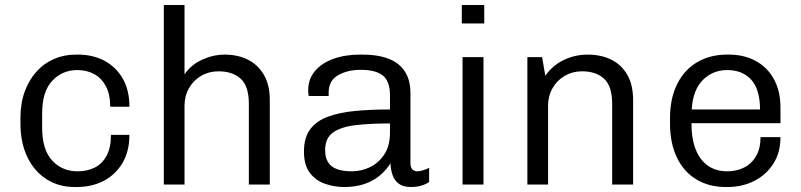

<svg xmlns="http://www.w3.org/2000/svg" viewBox="-20 -740 3212 770"><path d="M279 10Q216 10 167 -21Q118 -52 90 -109.5Q62 -167 62 -245V-266Q62 -326 79 -372.5Q96 -419 126 -452.5Q156 -486 196.5 -503.5Q237 -521 284 -521H293Q353 -521 399.5 -496Q446 -471 472.5 -424.5Q499 -378 499 -312H422Q422 -362 404.5 -394.5Q387 -427 357.5 -443Q328 -459 290 -459Q230 -459 189.5 -416Q149 -373 149 -285V-228Q149 -140 189 -96.5Q229 -53 291 -53Q330 -53 360 -68Q390 -83 407.5 -115.5Q425 -148 425 -199H499Q499 -133 471 -86Q443 -39 395.5 -14.5Q348 10 288 10Z M637 0V-720H720V-442Q747 -481 791.5 -501Q836 -521 881 -521Q933 -521 973.5 -501Q1014 -481 1038 -440.5Q1062 -400 1062 -339V0H978V-324Q978 -394 945.5 -424Q913 -454 856 -454Q818 -454 787 -436Q756 -418 738 -386.5Q720 -355 720 -316V0Z M1361 10Q1320 10 1283 -3Q1246 -16 1222.5 -47Q1199 -78 1199 -132Q1199 -188 1224 -221.5Q1249 -255 1295 -272Q1341 -289 1404 -295Q1467 -301 1544 -301V-357Q1544 -414 1515.5 -437Q1487 -460 1426 -460Q1374 -460 1336 -438.5Q1298 -417 1298 -368V-355H1218Q1217 -360 1216.5 -366Q1216 -372 1216 -378Q1216 -423 1243 -455Q1270 -487 1317 -504Q1364 -521 1423 -521H1433Q1530 -521 1578 -482Q1626 -443 1626 -368V-87Q1626 -68 1634 -60.5Q1642 -53 1653 -53Q1663 -53 1676.5 -57Q1690 -61 1701 -67V-10Q1688 -1 1669.5 4.5Q1651 10 1628 10Q1597 10 1579.5 -3Q1562 -16 1554.5 -37.5Q1547 -59 1546 -85Q1516 -38 1469.5 -14Q1423 10 1361 10ZM1391 -53Q1429 -53 1463.5 -69.5Q1498 -86 1521 -120.5Q1544 -155 1544 -208V-245Q1464 -245 1405.5 -238Q1347 -231 1315.5 -208.5Q1284 -186 1284 -138Q1284 -94 1310 -73.5Q1336 -53 1391 -53Z M1835 0V-511H1919V0ZM1832 -646V-720H1922V-646Z M2095 0V-511H2154L2167 -436Q2195 -477 2240 -499Q2285 -521 2337 -521Q2390 -521 2431 -501Q2472 -481 2495.5 -440.5Q2519 -400 2519 -339V0H2435V-324Q2435 -394 2403 -424Q2371 -454 2314 -454Q2276 -454 2245 -436Q2214 -418 2196 -386.5Q2178 -355 2178 -316V0Z M2890 10Q2824 10 2773.5 -20Q2723 -50 2695 -107.5Q2667 -165 2667 -246V-265Q2667 -347 2696.5 -404.5Q2726 -462 2777.5 -491.5Q2829 -521 2895 -521H2904Q2963 -521 3010 -496Q3057 -471 3083.5 -423Q3110 -375 3110 -309V-246H2753Q2753 -184 2770 -141Q2787 -98 2819 -75.5Q2851 -53 2897 -53Q2934 -53 2964 -68Q2994 -83 3012 -113.5Q3030 -144 3030 -190H3110Q3110 -128 3081.5 -83.5Q3053 -39 3005 -14.5Q2957 10 2898 10ZM2754 -301H3028Q3028 -381 2993 -420Q2958 -459 2896 -459Q2839 -459 2799 -419.5Q2759 -380 2754 -301Z"/></svg>

Font: Chivo Medium Light
Style: Regular
Weight: 300
Version: Version 2.002